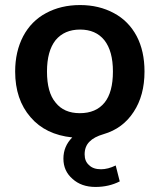

<svg xmlns="http://www.w3.org/2000/svg" viewBox="-20 -538 632 760"><path d="M390 -7Q352 4 334 23Q315 42 315 73Q315 101 333 116Q349 132 380 132Q407 132 438 117L454 180Q411 202 358 202Q302 202 267 170Q231 139 231 90Q231 41 266 6Q160 -5 101 -74Q40 -144 40 -255Q40 -334 72 -395Q104 -455 162 -486Q221 -518 297 -518Q372 -518 431 -486Q489 -455 521 -395Q552 -336 552 -255Q552 -160 509 -95Q466 -29 390 -7ZM296 -90Q360 -90 394 -132Q427 -173 427 -255Q427 -336 393 -379Q359 -421 297 -421Q235 -421 200 -379Q166 -336 166 -255Q166 -172 200 -132Q233 -90 296 -90Z"/></svg>

Font: PRinguin Sans
Style: Bold
Weight: 700
Designer: Vernon Adams
Foundry: Vernon Adams
Version: ""